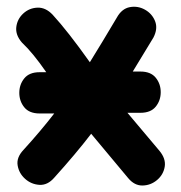

<svg xmlns="http://www.w3.org/2000/svg" viewBox="-20 -555 544 577"><path d="M365 -20Q384 3 408.5 2.5Q433 2 452 -14Q471 -30 475 -54Q479 -78 459 -102L363 -216H402Q433 -216 448 -234.5Q463 -253 463 -278Q463 -303 448 -321.5Q433 -340 402 -340H379L441 -442Q455 -469 446 -491.5Q437 -514 415.5 -526Q394 -538 370 -533.5Q346 -529 331 -502Q286 -426 250 -368Q184 -461 138 -511Q117 -533 92.5 -532Q68 -531 50 -514.5Q32 -498 29 -474Q26 -450 46 -427Q79 -396 119 -338H99Q68 -338 53 -319.5Q38 -301 38 -276Q38 -251 53 -232.5Q68 -214 99 -214H143Q102 -161 51 -105Q29 -82 33 -58Q37 -34 55.5 -17.5Q74 -1 98.5 0.5Q123 2 143 -21Q208 -93 254 -153L365 -20Z"/></svg>

Font: Balsamiq Sans
Style: Bold
Weight: 700
Designer: Michael Angeles
Foundry: Balsamiq SRL
Version: Version 1.020; ttfautohint (v1.8.4.7-5d5b);gftools[0.9.26]